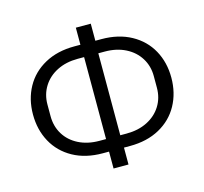

<svg xmlns="http://www.w3.org/2000/svg" viewBox="-112 -887 1110 1043"><g transform="rotate(-15 443.0 -365.0)"><path d="M366 -64Q270 -64 199.5 -103Q129 -142 91.5 -210.5Q54 -279 54 -365Q54 -451 91.5 -519Q129 -587 200 -626Q271 -665 367 -665H401V-761H485V-665H519Q615 -665 686 -626Q757 -587 794.5 -519Q832 -451 832 -365Q832 -279 794.5 -210.5Q757 -142 686 -103Q615 -64 519 -64H485V31H401V-64ZM403 -134V-595H367Q301 -595 250.5 -569.5Q200 -544 172 -499Q144 -454 144 -398V-332Q144 -275 171.5 -230Q199 -185 249.5 -159.5Q300 -134 366 -134ZM519 -134Q585 -134 635.5 -159.5Q686 -185 714 -230Q742 -275 742 -332V-398Q742 -454 714 -499Q686 -544 635.5 -569.5Q585 -595 519 -595H483V-134Z"/></g></svg>

Font: IBM Plex Sans SC
Style: Regular
Weight: 400
Designer: Mike Abbink; Paul van der Laan; Pieter van Rosmalen; Eunyou Noh; Wujin Sim; Chorong Kim; Dohee Lee; Yejin We; Jinhee Kim
Foundry: Sandoll Inc.
Version: Version 1.000